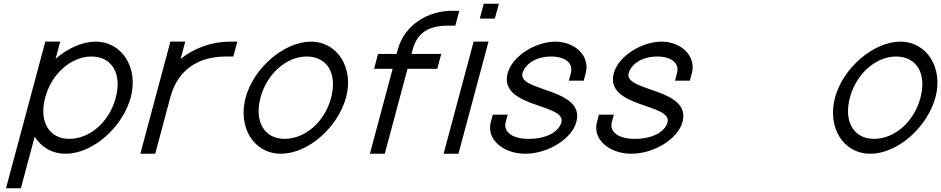

<svg xmlns="http://www.w3.org/2000/svg" viewBox="-20 -807 5064 1033"><path d="M279 -490.6 293 -543 303.7 -583H223.7L213 -543L143.1 -282L23 166L12.3 206H92.3L103 166L166.7 -71.7C201.2 -15.8 259.3 20 332.1 20C332.6 20 333.2 20 333.7 20C480.1 20 640.5 -123.2 683.6 -283.9C725.7 -441.1 638.1 -583 493.7 -583C421.1 -582.5 343.5 -546.5 279 -490.6ZM223.1 -282C257.6 -411 363.3 -503 472.3 -503C583.3 -502 637.4 -410.1 602.4 -279.6C567.7 -149.9 461.9 -60 353.6 -60C353 -60 352.4 -60 351.8 -60C244.7 -60 188.4 -152.7 223.1 -282Z M951.8 -490 966 -543 976.7 -583H896.7L886 -543L817.1 -285.9C816.7 -284.6 816.4 -283.3 816.1 -282L805.3 -242L745.9 -20L735.1 20H815.1L825.9 -20L885.3 -242L896.1 -282L897.3 -286.8C937.4 -432.5 1047.9 -503 1195.3 -503H1235.3L1256.7 -583H1216.7C1121.3 -583 1026.5 -549.8 951.8 -490Z M1301.6 -282C1258.7 -122 1345.6 20 1490.6 20C1491.1 20 1491.7 20 1492.2 20C1638.6 20 1799 -123.2 1842.1 -283.9C1884.2 -441.1 1796.6 -583 1652.2 -583C1507.9 -582 1344.2 -441 1301.6 -282ZM1381.6 -282C1416.1 -411 1521.8 -503 1630.8 -503C1741.8 -502 1795.9 -410.1 1760.9 -279.6C1726.2 -149.9 1620.4 -60 1512.1 -60C1511.5 -60 1510.9 -60 1510.3 -60C1403.2 -60 1346.9 -152.7 1381.6 -282Z M2411.2 -749C2287.2 -749 2157.9 -677 2121 -543L2114 -517H2054H2014L1992.6 -437H2032.6H2092.6L1980.9 -20L1970.1 20H2050.1L2060.9 -20L2172.6 -437H2292.6H2332.6L2354 -517H2314H2194L2201 -543C2226.1 -633 2289.8 -669 2389.8 -669H2429.8L2451.2 -749Z M2601.4 -707H2602.4H2642.4L2663.9 -787H2623.9H2622.9H2582.9L2561.4 -707ZM2517.5 -543 2377.4 -20 2366.6 20H2446.6L2457.4 -20L2597.5 -543L2608.2 -583H2528.2Z M3131.2 -413C3155.8 -505 3074.7 -583 2966.7 -583C2860.4 -582 2735.8 -505 2711.2 -413C2662.1 -226.1 3027.8 -251 3000.4 -148.7C2986.6 -97.4 2918.8 -60 2826.6 -60C2825.4 -60 2824.3 -60 2823.2 -60C2733.2 -60 2687.2 -99.6 2700.7 -150L2711.4 -190H2631.4L2620.7 -150C2595.8 -57 2688.1 20 2805.1 20C2805.9 20 2806.6 20 2807.4 20C2925.1 20 3056 -57.7 3080.9 -150.8C3130 -333.9 2764.4 -313.1 2791.2 -413C2805.8 -464 2865.3 -503 2945.3 -503C3026 -502 3065.1 -465 3051.2 -413L3040.4 -373H3120.4Z M3702.2 -413C3726.8 -505 3645.7 -583 3537.7 -583C3431.4 -582 3306.8 -505 3282.2 -413C3233.1 -226.1 3598.8 -251 3571.4 -148.7C3557.6 -97.4 3489.8 -60 3397.6 -60C3396.4 -60 3395.3 -60 3394.2 -60C3304.2 -60 3258.2 -99.6 3271.7 -150L3282.4 -190H3202.4L3191.7 -150C3166.8 -57 3259.1 20 3376.1 20C3376.9 20 3377.6 20 3378.4 20C3496.1 20 3627 -57.7 3651.9 -150.8C3701 -333.9 3335.4 -313.1 3362.2 -413C3376.8 -464 3436.3 -503 3516.3 -503C3597 -502 3636.1 -465 3622.2 -413L3611.4 -373H3691.4Z M4472.6 -282C4429.7 -122 4516.6 20 4661.6 20C4662.1 20 4662.7 20 4663.2 20C4809.6 20 4970 -123.2 5013.1 -283.9C5055.2 -441.1 4967.6 -583 4823.2 -583C4678.9 -582 4515.2 -441 4472.6 -282ZM4552.6 -282C4587.1 -411 4692.8 -503 4801.8 -503C4912.8 -502 4966.9 -410.1 4931.9 -279.6C4897.2 -149.9 4791.4 -60 4683.1 -60C4682.5 -60 4681.9 -60 4681.3 -60C4574.2 -60 4517.9 -152.7 4552.6 -282Z"/></svg>

Font: Nordica Advanced
Style: RegularObl
Weight: 300
Version: Version 1.07